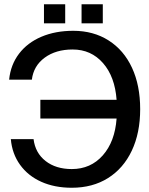

<svg xmlns="http://www.w3.org/2000/svg" viewBox="-20 -871 703 904"><path d="M318 -75Q407 -75 464 -139.5Q521 -204 529 -313H170V-401H529Q521 -510 465 -574Q409 -638 322 -638Q243 -638 190.5 -599.5Q138 -561 130 -496H23Q30 -566 69.5 -618Q109 -670 175 -698Q241 -726 325 -726Q420 -726 491.5 -680.5Q563 -635 601.5 -552Q640 -469 640 -357Q640 -245 600.5 -161.5Q561 -78 488.5 -32.5Q416 13 318 13Q237 13 174.5 -15Q112 -43 74.5 -95Q37 -147 31 -216H138Q146 -151 194.5 -113Q243 -75 318 -75ZM287 -851V-761H187V-851ZM364 -851H464V-761H364Z"/></svg>

Font: Non Bureau
Style: Regular
Weight: 400
Designer: Jona Saucedo
Foundry: Non Foundry
Version: Version 1.000; ttfautohint (v1.8.4)